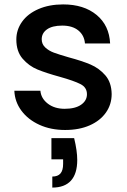

<svg xmlns="http://www.w3.org/2000/svg" viewBox="-20 -580 574 870"><path d="M275 9Q210 9 158.5 -14.5Q107 -38 77 -78.5Q47 -119 45 -169H163Q166 -134 196.5 -110.5Q227 -87 273 -87Q321 -87 347.5 -105.5Q374 -124 374 -153Q374 -184 344.5 -199Q315 -214 251 -232Q189 -249 150 -265Q111 -281 82.5 -314Q54 -347 54 -401Q54 -445 80 -481.5Q106 -518 154.5 -539Q203 -560 266 -560Q360 -560 417.5 -512.5Q475 -465 479 -383H365Q362 -420 335 -442Q308 -464 262 -464Q217 -464 193 -447Q169 -430 169 -402Q169 -380 185 -365Q201 -350 224 -341.5Q247 -333 292 -320Q352 -304 390.5 -287.5Q429 -271 457 -239Q485 -207 486 -154Q486 -107 460 -70Q434 -33 386.5 -12Q339 9 275 9ZM316 46Q330 104 330 145Q330 207 301.5 238.5Q273 270 217 270V220Q242 220 254 206Q266 192 266 163V142H213V46Z"/></svg>

Font: Poppins Cyr Med
Style: Regular
Weight: 500
Designer: Ninad Kale (Devanagari), Jonny Pinhorn (Latin)
Foundry: Indian Type Foundry
Version: 4.004